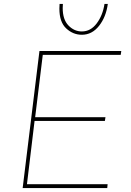

<svg xmlns="http://www.w3.org/2000/svg" viewBox="-20 -963 671 983"><path d="M601 -702 598 -682H199L160 -363H520L517 -344H157L118 -20H531L529 0H96L182 -702ZM399 -785Q354 -785 319 -817.5Q284 -850 284 -919Q284 -935 285 -943H302Q301 -936 301 -922Q301 -863 330.5 -832.5Q360 -802 399 -802Q444 -802 475 -843Q506 -884 515 -943H532Q523 -876 487 -830.5Q451 -785 399 -785Z"/></svg>

Font: Josefin Sans Thin
Style: Italic
Weight: 200
Italic angle: -7°
Designer: Santiago Orozco
Foundry: Typemade
Version: Version 2.000